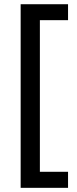

<svg xmlns="http://www.w3.org/2000/svg" viewBox="-20 -734 368 912"><path d="M303.2 158.2H78.1V-713.9H303.2V-638.2H169.4V82H303.2Z"/></svg>

Font: Open Sans Medium
Style: Regular
Weight: 500
Designer: Monotype Design Team
Foundry: Monotype Imaging Inc.
Version: Version 3.000